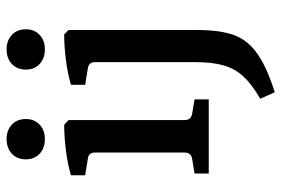

<svg xmlns="http://www.w3.org/2000/svg" viewBox="-152 -484 832 567"><g transform="rotate(-90 263.5 -201.0)"><path d="M192 -71Q192 -52 211 -49L253 -42V0H34V-42L77 -49Q96 -52 96 -71V-336Q96 -355 78 -357L29 -365V-407Q63 -417 103.5 -422Q144 -427 178 -427L192 -414ZM195 -540Q195 -515 178.5 -499.5Q162 -484 136 -484Q109 -484 92.5 -499.5Q76 -515 76 -540Q76 -566 92.5 -581.5Q109 -597 136 -597Q162 -597 178.5 -581.5Q195 -566 195 -540ZM458 -414V-41Q458 8 452 40.5Q446 73 433.5 95Q421 117 399 135Q374 155 341.5 169.5Q309 184 274 195L255 152Q298 127 321 102Q344 77 353.5 43.5Q363 10 363 -39V-336Q363 -354 345 -357L296 -365V-407Q330 -417 370.5 -422Q411 -427 445 -427ZM460 -540Q460 -515 443.5 -499.5Q427 -484 401 -484Q374 -484 357.5 -499.5Q341 -515 341 -540Q341 -566 357.5 -581.5Q374 -597 401 -597Q427 -597 443.5 -581.5Q460 -566 460 -540Z"/></g></svg>

Font: Yrsa Medium
Style: Regular
Weight: 500
Designer: Anna Giedrys (Yrsa+Rasa design), David Brezina (Yrsa art-direction, Rasa art-direction, design)
Foundry: Rosetta Type Foundry
Version: Version 2.004